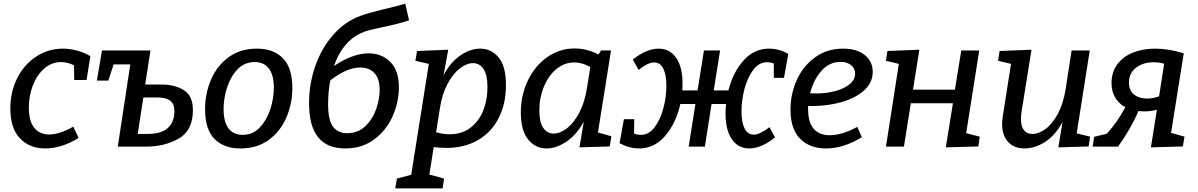

<svg xmlns="http://www.w3.org/2000/svg" viewBox="-20 -808 6600 1058"><path d="M139 -216Q139 -140 169 -103.5Q199 -67 251 -67Q308 -67 384 -110L413 -48Q367 -19 320 -4.5Q273 10 229 10Q143 10 90 -45.5Q37 -101 37 -210Q37 -303 75.5 -378.5Q114 -454 180.5 -497Q247 -540 326 -540Q403 -540 478 -499L457 -367H389L388 -448Q352 -466 316 -466Q265 -466 224.5 -431Q184 -396 161.5 -338.5Q139 -281 139 -216Z M873 -342Q944 -342 993.5 -311Q1043 -280 1043 -201Q1043 -89 965 -44.5Q887 0 785 0H629L698 -453H606L577 -364H514L542 -530H809L780 -342ZM793 -70Q869 -70 905 -103Q941 -136 941 -195Q941 -236 917.5 -253.5Q894 -271 847 -271H770L739 -70Z M1591 -324Q1591 -238 1558.5 -161.5Q1526 -85 1461.5 -37.5Q1397 10 1304 10Q1214 10 1162 -42.5Q1110 -95 1110 -206Q1110 -292 1142.5 -368.5Q1175 -445 1239.5 -492.5Q1304 -540 1396 -540Q1487 -540 1539 -487Q1591 -434 1591 -324ZM1212 -207Q1212 -138 1238.5 -101.5Q1265 -65 1318 -65Q1373 -65 1411.5 -105.5Q1450 -146 1469.5 -206Q1489 -266 1489 -325Q1489 -393 1462.5 -429.5Q1436 -466 1383 -466Q1327 -466 1288.5 -425.5Q1250 -385 1231 -325Q1212 -265 1212 -207Z M2178 -326Q2178 -246 2144 -168.5Q2110 -91 2043 -40.5Q1976 10 1882 10Q1683 10 1683 -238Q1683 -347 1718 -446Q1753 -545 1817.5 -617.5Q1882 -690 1967 -721Q2008 -736 2094 -757Q2166 -773 2213 -788L2234 -696Q2179 -677 2086 -658Q2043 -649 2017 -642.5Q1991 -636 1968 -625Q1867 -578 1820 -444Q1924 -514 2011 -514Q2083 -514 2130.5 -467Q2178 -420 2178 -326ZM2072 -313Q2072 -375 2043 -405.5Q2014 -436 1965 -436Q1891 -436 1800 -365Q1788 -305 1788 -233Q1788 -145 1815.5 -109.5Q1843 -74 1892 -74Q1953 -74 1993.5 -113Q2034 -152 2053 -207.5Q2072 -263 2072 -313Z M2768 -340Q2768 -234 2727 -155.5Q2686 -77 2612 -35Q2538 7 2440 7Q2400 7 2370 2L2346 154L2427 176L2419 230H2158L2167 176L2246 155L2343 -456L2269 -473L2278 -527L2450 -534L2424 -393Q2461 -464 2516 -502Q2571 -540 2626 -540Q2688 -540 2728 -491Q2768 -442 2768 -340ZM2383 -79Q2424 -68 2457 -68Q2521 -68 2568 -101Q2615 -134 2640.5 -193.5Q2666 -253 2666 -330Q2666 -395 2644.5 -427.5Q2623 -460 2587 -460Q2552 -460 2514.5 -431.5Q2477 -403 2446.5 -346.5Q2416 -290 2404 -211Z M3275 -78 3349 -57 3340 -1 3173 4 3197 -138Q3159 -67 3102.5 -28.5Q3046 10 2992 10Q2930 10 2890 -39.5Q2850 -89 2850 -188Q2850 -284 2889 -365Q2928 -446 2996 -493.5Q3064 -541 3147 -541Q3213 -541 3278 -508L3292 -530H3347ZM3214 -320 3233 -439Q3187 -464 3144 -464Q3090 -464 3046 -427.5Q3002 -391 2977 -330Q2952 -269 2952 -199Q2952 -135 2973.5 -103.5Q2995 -72 3031 -72Q3066 -72 3103.5 -100.5Q3141 -129 3171 -185Q3201 -241 3214 -320Z M4300 -379H4244V-458Q4227 -465 4206 -465Q4163 -465 4131.5 -424Q4100 -383 4083 -320Q4066 -257 4066 -194Q4066 -134 4083 -100Q4100 -66 4134 -66Q4166 -66 4220 -107L4251 -51Q4175 10 4109 10Q4048 10 4013 -40.5Q3978 -91 3978 -183Q3978 -210 3981 -235H3901L3864 0H3775L3812 -235H3729Q3705 -129 3645.5 -59.5Q3586 10 3502 10Q3448 10 3394 -19L3418 -151H3475L3474 -72Q3492 -65 3512 -65Q3555 -65 3586.5 -106Q3618 -147 3635 -210Q3652 -273 3652 -336Q3652 -396 3635 -430Q3618 -464 3584 -464Q3551 -464 3499 -423L3467 -480Q3543 -540 3610 -540Q3670 -540 3705.5 -490Q3741 -440 3741 -347Q3741 -322 3740 -310H3824L3859 -530H3948L3913 -310H3994Q4019 -410 4077.5 -475Q4136 -540 4217 -540Q4274 -540 4324 -511Z M4433 -224V-206Q4433 -133 4464 -98Q4495 -63 4551 -63Q4621 -63 4704 -109L4729 -52Q4629 10 4530 10Q4443 10 4389.5 -43Q4336 -96 4336 -204Q4336 -291 4371 -368Q4406 -445 4472 -492.5Q4538 -540 4625 -540Q4701 -540 4745 -505Q4789 -470 4789 -412Q4789 -353 4742 -310.5Q4695 -268 4619.5 -246Q4544 -224 4458 -224ZM4444 -294Q4455 -293 4478 -293Q4531 -293 4580 -305.5Q4629 -318 4660.5 -343Q4692 -368 4692 -402Q4692 -431 4670 -449Q4648 -467 4611 -467Q4551 -467 4507 -418Q4463 -369 4444 -294Z M5376 -530 5304 -74 5379 -55 5371 -1 5192 4 5231 -239H4999L4961 0H4862L4933 -456L4862 -473L4870 -527L5046 -534L5011 -314H5242L5277 -530Z M5913 -73 5987 -55 5979 -1 5812 4 5835 -136Q5796 -63 5739.5 -26.5Q5683 10 5625 10Q5569 10 5535.5 -25.5Q5502 -61 5502 -125Q5502 -138 5506 -168L5551 -456L5480 -473L5488 -527L5664 -534L5609 -191Q5606 -170 5606 -152Q5606 -112 5622 -91Q5638 -70 5669 -70Q5704 -70 5741.5 -97.5Q5779 -125 5809 -180.5Q5839 -236 5852 -316L5885 -530H5985Z M6433 -76 6507 -55 6498 -1 6322 4 6355 -203Q6319 -194 6284 -194Q6273 -194 6253 -196Q6215 -104 6141 0H6001L6009 -54L6079 -71Q6138 -136 6181 -217Q6145 -237 6125 -270.5Q6105 -304 6105 -351Q6105 -410 6136.5 -453Q6168 -496 6222.5 -518Q6277 -540 6345 -540Q6420 -540 6503 -514ZM6367 -277 6395 -457Q6365 -465 6338 -465Q6279 -465 6240 -435Q6201 -405 6201 -353Q6201 -309 6229 -287Q6257 -265 6302 -265Q6334 -265 6367 -277Z"/></svg>

Font: Bitter Pro Medium
Style: Italic
Weight: 500
Italic angle: -9°
Designer: Sol Matas, and Bitter project Authors
Foundry: Sol Matas
Version: Version 1.010